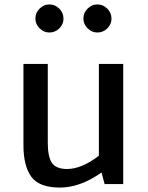

<svg xmlns="http://www.w3.org/2000/svg" viewBox="-20 -832 668 868"><path d="M86 0ZM537 -543V0H453L439 -52Q342 16 251 16Q157 16 121.5 -33Q86 -82 86 -176V-543H196V-187Q196 -123 215 -95.5Q234 -68 283 -68Q349 -68 427 -128V-543ZM140 -748Q140 -774 159 -793Q178 -812 203 -812Q229 -812 248 -793Q267 -774 267 -748Q267 -722 248 -703.5Q229 -685 203 -685Q178 -685 159 -704Q140 -723 140 -748ZM357 -748Q357 -774 376 -793Q395 -812 420 -812Q446 -812 465 -793Q484 -774 484 -748Q484 -722 465 -703.5Q446 -685 420 -685Q395 -685 376 -704Q357 -723 357 -748Z"/></svg>

Font: Martel Sans SemiBold
Style: Regular
Weight: 600
Designer: Dan Reynolds and Mathieu Réguer
Foundry: Dan Reynolds and Mathieu Réguer
Version: Version 1.002; ttfautohint (v1.1) -l 5 -r 5 -G 72 -x 0 -D la